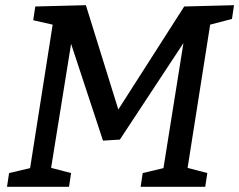

<svg xmlns="http://www.w3.org/2000/svg" viewBox="-20 -720 922 740"><path d="M874 -647 790 -625 703 -73 779 -53 771 0H522L530 -53L610 -72L687 -554L442 -182L377 -178L254 -551L177 -73L254 -53L246 0H7L15 -53L96 -72L183 -625L108 -642L116 -695L311 -700L436 -298L690 -695L882 -700Z"/></svg>

Font: Bitter Medium
Style: Italic
Weight: 500
Italic angle: -9°
Designer: Sol Matas, and Bitter project Authors
Foundry: Sol Matas
Version: Version 2.001